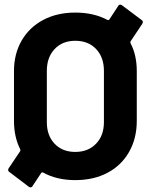

<svg xmlns="http://www.w3.org/2000/svg" viewBox="-20 -762 654 824"><path d="M593 -668Q593 -664 590 -659L540 -584Q539 -581 540 -577Q567 -526 567 -457V-243Q567 -168 534 -110Q501 -52 441.5 -20.5Q382 11 303 11Q223 11 164 -22Q160 -23 157 -20L120 36Q117 42 111 42Q106 42 103 39L20 -24Q15 -27 15 -33Q15 -37 18 -41L67 -114Q68 -117 67 -121Q40 -174 40 -243V-457Q40 -531 73 -588Q106 -645 165.5 -676.5Q225 -708 303 -708Q383 -708 442 -676Q446 -675 449 -678L487 -736Q490 -742 496 -742Q501 -742 504 -739L588 -676Q593 -673 593 -668ZM426 -458Q426 -516 392.5 -551.5Q359 -587 303 -587Q248 -587 214.5 -551.5Q181 -516 181 -458V-238Q181 -180 214.5 -145Q248 -110 303 -110Q358 -110 392 -145Q426 -180 426 -238Z"/></svg>

Font: UMi
Style: Bold
Weight: 700
Designer: Peter Middis
Foundry: We Are UMi
Version: Version 1.0